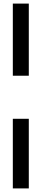

<svg xmlns="http://www.w3.org/2000/svg" viewBox="-20 -930 232 1070"><path d="M51.5 -910H140.5V-508H51.5ZM51.5 -268H140.5V120H51.5Z"/></svg>

Font: Big Shoulders Stencil Text Thin Medium
Style: Regular
Weight: 500
Version: Version 2.001